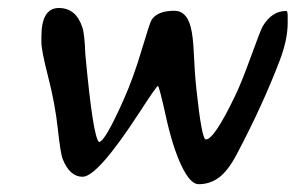

<svg xmlns="http://www.w3.org/2000/svg" viewBox="-20 -480 765 480"><path d="M699.2 -440.9V-422.4Q699.2 -380.4 678.7 -327.1Q635.3 -213.9 571.3 -93.3Q549.8 -52.7 527.3 -36.1Q504.9 -19.5 476.6 -19.5Q455.6 -19.5 433.6 -65.9Q411.6 -112.3 394.8 -188.7Q377.9 -265.1 374.8 -265.1Q371.6 -265.1 329.1 -199.7Q224.1 -38.1 186.5 -38.1Q154.3 -38.1 136.7 -82.5Q131.3 -95.7 124.5 -158.2Q117.7 -220.7 100.6 -287.1Q83.5 -353.5 83.5 -374.5V-388.2Q83.5 -460 127 -460Q170.4 -460 186 -411.1Q191.4 -395.5 193.4 -343.8Q212.4 -137.7 227.5 -125Q242.2 -125 289.6 -231.9Q313.5 -285.6 334 -354.5Q354.5 -423.3 358.9 -430.2Q373.5 -453.1 416 -453.1Q445.8 -453.1 456.5 -413.6Q462.9 -390.1 464.8 -342.5Q466.8 -294.9 471.2 -255.4Q484.4 -131.3 494.6 -131.3Q515.6 -131.3 568.4 -241.7Q584 -273.9 607.9 -340.1Q631.8 -406.2 637.2 -415Q660.2 -452.6 695.3 -452.6Q699.2 -452.6 699.2 -440.9Z"/></svg>

Font: Averia Libre
Style: Italic
Weight: 400
Italic angle: -7.90001°
Version: Version 1.002